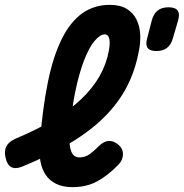

<svg xmlns="http://www.w3.org/2000/svg" viewBox="-57 -760 756 790"><path d="M432.2 -84.5Q387.3 -37.6 342.9 -13.8Q298.5 10 242.1 10Q202.3 10 174.8 -3.2Q147.4 -16.4 131.3 -40Q115.2 -63.5 109.3 -96.1Q103.4 -128.6 106.4 -167.3Q117.7 -312 139.5 -419.5Q161.3 -527 196.5 -598.3Q231.8 -669.7 280.9 -704.8Q330.1 -740 394.7 -740Q438 -740 464.5 -723.5Q491 -707 504.4 -680.2Q517.8 -653.5 519.8 -619.8Q521.8 -586.2 514.7 -551.9Q499.7 -469.5 464.1 -401.5Q428.4 -333.6 369.8 -276Q311.2 -218.4 228 -169.2Q144.8 -120 34.4 -74.4Q6.5 -63.3 -10.5 -72.5Q-27.5 -81.6 -33.9 -110.6Q-41 -139.3 -30.4 -158.7Q-19.8 -178.1 8.8 -190.2Q96.3 -227 162.6 -266.8Q228.9 -306.5 276.1 -351.1Q323.4 -395.7 352.1 -445.8Q380.8 -495.9 391.1 -552.1Q393.1 -562.9 394 -574.7Q394.9 -586.5 393.5 -596.2Q392.1 -606 387.5 -612.2Q383 -618.5 373.4 -618.5Q354.8 -618.5 332 -591.4Q309.3 -564.4 288.7 -511.2Q268.2 -458 252.1 -379.8Q236 -301.7 229.7 -198.8Q228.4 -178.4 230.2 -162.5Q231.9 -146.5 236.6 -135.6Q241.2 -124.6 249.4 -118.5Q257.5 -112.4 270.4 -112.4Q293.3 -112.4 311.3 -125.3Q329.3 -138.2 350 -159.1Q370.8 -179.2 390.4 -180.2Q410.1 -181.1 429.7 -164.9Q449.2 -148.8 448.9 -125.5Q448.6 -102.2 432.2 -84.5ZM586.4 -550Q560.4 -550 550.8 -562.5Q541.1 -575 548.2 -601L567.2 -674.7Q574.3 -702.7 591.3 -716.3Q608.3 -730 636.3 -730Q664.3 -730 674.1 -716.3Q683.9 -702.7 675.5 -674.7L653.9 -601Q646.5 -575 629.5 -562.5Q612.4 -550 586.4 -550Z"/></svg>

Font: Maple Mono
Style: Italic
Weight: 400
Italic angle: -10°
Monospace: yes
Designer: subframe7536
Version: Version 7.300